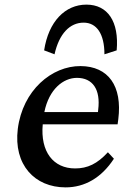

<svg xmlns="http://www.w3.org/2000/svg" viewBox="-20 -802 556 831"><path d="M264 9C346 9 419 -32 473 -115L447 -143C401 -93 359 -73 305 -73C211 -73 154 -145 165 -264H489L492 -286C510 -430 449 -515 329 -516C204 -517 78 -411 57 -244C38 -89 130 9 264 9ZM171 -584 216 -567C236 -656 282 -704 342 -704C398 -704 432 -656 432 -567L485 -584C496 -709 446 -782 354 -782C262 -782 190 -709 171 -584ZM172 -317C192 -416 254 -465 313 -465C381 -465 416 -415 405 -327L404 -317Z"/></svg>

Font: TPK Tissa Web Medium
Style: Italic
Weight: 500
Italic angle: -7°
Designer: Jacques Le Bailly, Suppakit Chalermlarp | Katatrad Co.,Ltd.
Foundry: Jacques Le Bailly, Cadson Demak Co.,Ltd.
Version: Version 5.000;Glyphs 3.1.2 (3151)